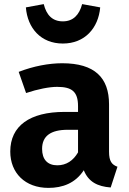

<svg xmlns="http://www.w3.org/2000/svg" viewBox="-20 -898 629 935"><path d="M286 -686C393 -686 459 -761 468 -862L380 -878C366 -825 336 -794 286 -794C235 -794 206 -825 193 -878L106 -862C114 -761 179 -686 286 -686ZM511 -159V-390C511 -519 442 -590 283 -590C218 -590 143 -576 71 -548L107 -445C164 -464 220 -475 258 -475C329 -475 360 -453 360 -381V-353H294C125 -353 30 -285 30 -160C30 -56 102 17 216 17C285 17 347 -6 388 -69C411 -12 455 10 519 15L552 -86C525 -96 511 -112 511 -159ZM259 -93C211 -93 185 -122 185 -173C185 -235 226 -266 310 -266H360V-156C337 -116 303 -93 259 -93Z"/></svg>

Font: Glow Sans SC Normal
Style: Bold
Weight: 700
Designer: Ryoko NISHIZUKA (kana, bopomofo & ideographs); Paul D. Hunt (Latin, Greek & Cyrillic); Sandoll Communications, Soo-young
Version: Version 0.93